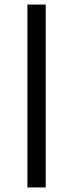

<svg xmlns="http://www.w3.org/2000/svg" viewBox="-20 -820 320 840"><path d="M180 0H100V-800H180Z"/></svg>

Font: Gauge
Style: Regular
Weight: 400
Designer: Daniel Pimley
Foundry: Daniel Pimley
Version: Version 2.0